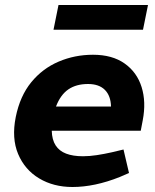

<svg xmlns="http://www.w3.org/2000/svg" viewBox="-20 -740 620 768"><path d="M270 8Q194 8 136.5 -26.5Q79 -61 52.5 -124Q26 -187 43 -272Q60 -356 105 -411Q150 -466 214.5 -493.5Q279 -521 352 -521Q429 -521 478.5 -486Q528 -451 546.5 -391.5Q565 -332 551 -259L543 -217H187Q188 -181 202.5 -158.5Q217 -136 244.5 -125.5Q272 -115 312 -115Q338 -115 367.5 -119.5Q397 -124 428 -131L474 -142L496 -48L459 -32Q409 -12 361.5 -2Q314 8 270 8ZM204 -314H424Q423 -357 399.5 -380.5Q376 -404 332 -404Q285 -404 253.5 -382.5Q222 -361 204 -314ZM194 -621 214 -720H572L552 -621Z"/></svg>

Font: REM SemiBold
Style: Italic
Weight: 600
Italic angle: -11°
Designer: Octavio Pardo
Foundry: Ashler Design
Version: Version 1.005;gftools[0.9.28]